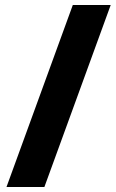

<svg xmlns="http://www.w3.org/2000/svg" viewBox="-20 -742 467 770"><path d="M424 -722H272L6 8H158Z"/></svg>

Font: Noto Sans Lao ExtraBold
Style: Regular
Weight: 800
Designer: Monotype Design Team
Foundry: Monotype Imaging Inc.
Version: Version 2.003